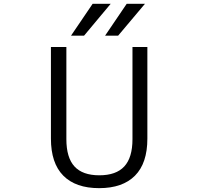

<svg xmlns="http://www.w3.org/2000/svg" viewBox="-20 -977 1040 1007"><path d="M599.6 -790H531.2L644.5 -957H740.2ZM420.9 -790H352.5L465.8 -957H560.5ZM247.1 -250V-730.5H328.1V-247.1Q328.1 -150.4 370.6 -104Q413.1 -57.6 501 -57.6Q588.9 -57.6 631.8 -104Q674.8 -150.4 674.8 -247.1V-730.5H752.9V-250Q752.9 -121.1 688 -55.7Q623 9.8 500 9.8Q377 9.8 312 -55.7Q247.1 -121.1 247.1 -250Z"/></svg>

Font: GenEi Gothic M SemiLight
Style: Regular
Weight: 350
Designer: o_tamon (Modified); [Source Han Sans]
Ryoko NISHIZUKA  (kana & ideographs); Paul D. Hunt (Latin, Greek & Cyrillic); Wenl
Version: Version 1.1a;Original Version 1.004